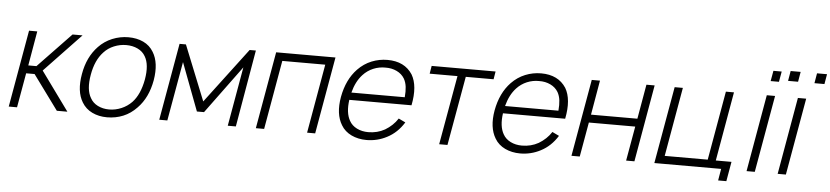

<svg xmlns="http://www.w3.org/2000/svg" viewBox="-47 -1032 6035 1396"><g transform="rotate(5 2970.5 -334.0)"><path d="M95 0H34.5L133.5 -562.5H193.5L150 -310.5H209.5L451 -562.5H524L257.5 -282.5L462.5 0H385.5L201 -252H139.5Z M569 -76Q521 -154.5 544 -282.5Q565.5 -408 642 -487.5Q683.5 -531 740 -554.5Q797.5 -578 857.5 -578Q919.5 -578 967.2 -555.5Q1015 -533 1042 -487.5Q1089.5 -410.5 1068 -282.5Q1045 -153.5 969 -76Q925 -29.5 870.2 -7Q815.5 15.5 752.5 15.5Q692 15.5 644 -7.8Q596 -31 569 -76ZM987 -451Q968 -484.5 931 -502.2Q894 -520 847 -520Q801.5 -520 758.2 -502.2Q715 -484.5 684.5 -451Q627 -390 608.5 -282.5Q589 -173 625.5 -112.5Q634.5 -96 648.2 -83Q662 -70 680 -61Q698 -52 719 -47.2Q740 -42.5 763 -42.5Q785.5 -42.5 808.2 -47.2Q831 -52 852.2 -61Q873.5 -70 892.5 -83Q911.5 -96 927.5 -112.5Q983 -171 1003.5 -282.5Q1022.5 -391.5 987 -451Z M1789 -562.5 1692 0H1633L1709 -432.5L1452.5 -83.5H1400.5L1268.5 -432.5L1192 0H1133L1232 -562.5H1278.5L1440 -160.5L1743.5 -562.5Z M2271 0H2212L2300.5 -504H1987L1898.5 0H1838L1937 -562.5H2370Z M2516 -112.5Q2534.5 -79 2571.2 -60.8Q2608 -42.5 2654.5 -42.5Q2720.5 -42.5 2775 -73Q2803.5 -90 2826.5 -111.8Q2849.5 -133.5 2867 -160.5L2917 -136.5Q2869 -59 2795 -21Q2725.5 15.5 2646 15.5Q2616 15.5 2588 9.5Q2560 3.5 2536 -8Q2512 -19.5 2492.8 -36.5Q2473.5 -53.5 2460.5 -76Q2412.5 -154.5 2434.5 -280Q2458 -409 2533.5 -487.5Q2577.5 -533 2633 -555.5Q2688.5 -578 2749 -578Q2873.5 -578 2931.5 -488.5Q2979.5 -407.5 2951 -264.5H2497Q2483.5 -169 2516 -112.5ZM2507.5 -318.5H2897Q2901 -362 2897 -394.5Q2893 -427 2878.5 -453Q2858.5 -486.5 2821.2 -504.2Q2784 -522 2738.5 -521Q2716 -521.5 2693.8 -517.2Q2671.5 -513 2650.5 -504.2Q2629.5 -495.5 2610.5 -482.2Q2591.5 -469 2576 -452Q2529 -401.5 2507.5 -318.5Z M3529 -505H3326L3236.5 0H3176L3265.5 -505H3062.5L3072 -562.5H3538.5Z M3637.5 -112.5Q3656 -79 3692.8 -60.8Q3729.5 -42.5 3776 -42.5Q3842 -42.5 3896.5 -73Q3925 -90 3948 -111.8Q3971 -133.5 3988.5 -160.5L4038.5 -136.5Q3990.5 -59 3916.5 -21Q3847 15.5 3767.5 15.5Q3737.5 15.5 3709.5 9.5Q3681.5 3.5 3657.5 -8Q3633.5 -19.5 3614.2 -36.5Q3595 -53.5 3582 -76Q3534 -154.5 3556 -280Q3579.5 -409 3655 -487.5Q3699 -533 3754.5 -555.5Q3810 -578 3870.5 -578Q3995 -578 4053 -488.5Q4101 -407.5 4072.5 -264.5H3618.5Q3605 -169 3637.5 -112.5ZM3629 -318.5H4018.5Q4022.5 -362 4018.5 -394.5Q4014.5 -427 4000 -453Q3980 -486.5 3942.8 -504.2Q3905.5 -522 3860 -521Q3837.5 -521.5 3815.2 -517.2Q3793 -513 3772 -504.2Q3751 -495.5 3732 -482.2Q3713 -469 3697.5 -452Q3650.5 -401.5 3629 -318.5Z M4699.5 -562.5 4601 0H4540.5L4585 -252H4246.5L4202 0H4141.5L4240.5 -562.5H4300.5L4257 -310.5H4595.5L4639.5 -562.5Z M5304.5 -57.5 5279.5 85.5H5219.5L5234 0H4746.5L4845.5 -562.5H4905.5L4817 -58.5H5131L5219.5 -562.5H5278.5L5190 -57.5Z M5611 -743.5 5597.5 -667.5H5537L5550.5 -743.5ZM5578.5 -562.5 5479.5 0H5419.5L5518 -562.5Z M5748.5 -753 5736 -680H5663L5675.5 -753ZM5941 -753 5928.5 -680H5855.5L5868 -753ZM5805.5 -562.5 5706.5 0H5646.5L5745 -562.5Z"/></g></svg>

Font: Russisch Sans Light
Style: Italic
Weight: 300
Italic angle: -10°
Designer: Michael Sharanda (font) & Cristiano Sobral (main changes)
Foundry: Michael Sharanda
Version: Version 2.00;September 8, 2020;FontCreator 13.0.0.2681 64-bi